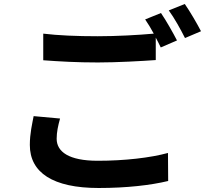

<svg xmlns="http://www.w3.org/2000/svg" viewBox="-20 -885 1040 959"><path d="M280 -293 148 -305C141 -267 129 -219 129 -161C129 -23 244 54 473 54C613 54 733 40 820 19L819 -121C731 -97 603 -82 468 -82C324 -82 263 -127 263 -192C263 -225 270 -257 280 -293ZM784 -820 705 -788C719 -768 734 -743 748 -717C671 -710 563 -704 468 -704C363 -704 270 -708 196 -717V-584C277 -578 364 -573 469 -573C564 -573 688 -580 758 -585V-697C767 -680 776 -663 783 -648L864 -683C845 -720 809 -784 784 -820ZM903 -865 823 -833C851 -795 883 -737 904 -695L984 -729C966 -764 929 -828 903 -865Z"/></svg>

Font: Source Han Sans JP
Style: Bold
Weight: 700
Designer: Ryoko NISHIZUKA 西塚涼子 (kana, bopomofo & ideographs); Paul D. Hunt (Latin, Greek & Cyrillic); Sandoll Communications 산돌커뮤니
Foundry: Adobe
Version: Version 2.002;hotconv 1.0.116;makeotfexe 2.5.65601